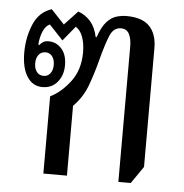

<svg xmlns="http://www.w3.org/2000/svg" viewBox="-45 -600 621 649"><g transform="rotate(5 265.5 -275.0)"><path d="M380 6V-454Q380 -480 371.5 -496Q363 -512 344 -512Q319 -512 307 -484.5Q295 -457 279 -396Q268 -353 252.5 -311Q237 -269 205 -237V0H125V-262Q163 -281 193 -321Q223 -361 223 -420Q223 -449 215 -471.5Q207 -494 191 -504L150 -454L103 -504Q89 -498 80.5 -478.5Q72 -459 70 -434L73 -431Q79 -439 86 -443Q93 -447 104 -447Q130 -447 148 -427Q166 -407 166 -371Q166 -337 147 -314Q128 -291 96 -291Q63 -291 44 -320.5Q25 -350 25 -402Q25 -453 43.5 -497.5Q62 -542 105 -556L150 -508L195 -556Q220 -547 237 -527.5Q254 -508 261 -475H264Q277 -512 292.5 -528.5Q308 -545 325 -550Q342 -555 359 -555Q412 -555 437 -529Q462 -503 462 -455V-52L422 6ZM97 -329Q111 -329 119.5 -340Q128 -351 128 -369Q128 -387 119.5 -398Q111 -409 97 -409Q82 -409 73.5 -398Q65 -387 65 -369Q65 -351 73.5 -340Q82 -329 97 -329Z"/></g></svg>

Font: Noto Serif Thai ExtraCondensed
Style: Regular
Weight: 400
Width: 2
Designer: Monotype Design Team
Foundry: Monotype Imaging Inc.
Version: Version 2.002; ttfautohint (v1.8.4.7-5d5b)